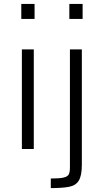

<svg xmlns="http://www.w3.org/2000/svg" viewBox="-20 -763 531 983"><path d="M89 -666V-743H157V-666ZM92 0V-510H153V0ZM335 -666V-743H403V-666ZM240 200V151Q285 151 306 146Q327 141 332.5 129Q338 117 338 95V-510H399V80Q399 136 383.5 161.5Q368 187 333 193.5Q298 200 240 200Z"/></svg>

Font: Saira Light
Style: Regular
Weight: 300
Designer: Hector Gatti with collaboration of the Omnibus-Type team
Foundry: Omnibus-Type
Version: Version 1.100; ttfautohint (v1.8.3)